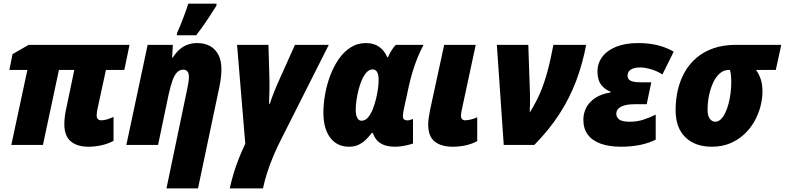

<svg xmlns="http://www.w3.org/2000/svg" viewBox="-20 -801 4337 1061"><path d="M468.3 9.8Q405.8 9.8 370.6 -20.3Q335.4 -50.3 335.4 -115.7Q335.4 -133.8 338.4 -157.7Q341.3 -181.6 346.2 -202.1L390.6 -414.6H305.7L217.3 0H42.5L131.3 -414.6H31.7L49.3 -502L138.7 -553.2H695.8L667 -414.6H565.4L518.6 -198.7Q517.1 -190.4 515.6 -180.9Q514.2 -171.4 514.2 -162.6Q514.2 -149.4 521.2 -142.8Q528.3 -136.2 539.6 -136.2Q555.7 -136.2 573 -141.6Q590.3 -147 607.4 -154.8V-22.5Q578.6 -6.8 541.7 1.5Q504.9 9.8 468.3 9.8Z M899.9 240.2 1013.7 -305.2Q1017.6 -322.3 1020.8 -342.3Q1023.9 -362.3 1023.9 -377.4Q1023.9 -396.5 1015.6 -406.2Q1007.3 -416 992.7 -416Q972.2 -416 957.8 -400.6Q943.4 -385.3 932.6 -354.7Q921.9 -324.2 911.6 -277.8L853.5 0H678.2L795.9 -553.2H935.1L931.2 -482.4H934.6Q951.7 -509.8 972.2 -527.6Q992.7 -545.4 1016.8 -554.2Q1041 -563 1070.3 -563Q1111.3 -563 1140.9 -546.4Q1170.4 -529.8 1187 -498Q1203.6 -466.3 1203.6 -419.4Q1203.6 -398.4 1200.9 -374.3Q1198.2 -350.1 1192.9 -323.7L1074.2 240.2ZM957 -606 958.5 -619.1Q965.3 -632.8 973.9 -654.1Q982.4 -675.3 991.7 -699.2Q1001 -723.1 1008.5 -744.6Q1016.1 -766.1 1020.5 -780.8H1176.8L1175.8 -769.5Q1164.1 -751 1150.9 -730.2Q1137.7 -709.5 1123.5 -688.5Q1109.4 -667.5 1094.5 -646.5Q1079.6 -625.5 1064 -606Z M1249.5 240.2Q1258.8 198.2 1271.2 157Q1283.7 115.7 1299.8 75Q1315.9 34.2 1335.4 -6.8L1290 -553.2H1463.4L1468.8 -369.6Q1469.2 -344.2 1469.2 -326.7Q1469.2 -309.1 1468.8 -294.7Q1468.3 -280.3 1467.8 -264.6Q1467.3 -249 1466.8 -227.5H1471.2Q1480 -256.3 1494.9 -293.5Q1509.8 -330.6 1526.9 -368.2L1609.9 -553.2H1796.9L1539.6 -43Q1512.2 9.8 1491.5 59.1Q1470.7 108.4 1456.3 153.6Q1441.9 198.7 1433.1 240.2Z M1908.7 9.8Q1842.3 9.8 1804.7 -40.3Q1767.1 -90.3 1767.1 -178.7Q1767.1 -225.1 1776.1 -277.6Q1785.2 -330.1 1803.7 -380.4Q1822.3 -430.7 1850.3 -472.2Q1878.4 -513.7 1916.5 -538.3Q1954.6 -563 2002.4 -563Q2046.4 -563 2075.7 -542Q2105 -521 2120.1 -484.4H2123.5Q2128.9 -497.1 2136 -509.8Q2143.1 -522.5 2151.1 -533.7Q2159.2 -544.9 2167.5 -553.2H2320.8Q2303.2 -521 2287.8 -483.2Q2272.5 -445.3 2260.5 -406Q2248.5 -366.7 2240.2 -329.1L2212.9 -203.6Q2210.4 -192.4 2208.5 -180.2Q2206.5 -168 2206.5 -160.2Q2206.5 -146 2213.1 -140.9Q2219.7 -135.7 2230.5 -135.7Q2236.8 -135.7 2245.6 -137.9Q2254.4 -140.1 2262.2 -144V-7.8Q2244.1 -1.5 2216.3 4.2Q2188.5 9.8 2165 9.8Q2124.5 9.8 2099.1 -1Q2073.7 -11.7 2060.1 -29.3Q2046.4 -46.9 2040.5 -66.4H2034.7Q2020.5 -47.4 2002.4 -29.8Q1984.4 -12.2 1961.7 -1.2Q1939 9.8 1908.7 9.8ZM1977.5 -133.8Q1998 -133.8 2013.7 -152.1Q2029.3 -170.4 2040.3 -198.5Q2051.3 -226.6 2058.1 -254.9Q2066.4 -290.5 2069.3 -315.4Q2072.3 -340.3 2072.3 -359.4Q2072.3 -389.6 2063.5 -403.6Q2054.7 -417.5 2039.1 -417.5Q2021 -417.5 2006.3 -401.9Q1991.7 -386.2 1980.5 -361.1Q1969.2 -335.9 1961.7 -306.2Q1954.1 -276.4 1950 -247.6Q1945.8 -218.8 1945.8 -196.8Q1945.8 -165.5 1954.3 -149.7Q1962.9 -133.8 1977.5 -133.8Z M2482.4 9.8Q2417.5 9.8 2381.8 -19Q2346.2 -47.9 2346.2 -113.3Q2346.2 -129.4 2349.4 -151.4Q2352.5 -173.3 2356.4 -192.4L2434.6 -553.2H2608.9L2531.7 -193.4Q2529.8 -183.6 2528.6 -175.8Q2527.3 -168 2527.3 -160.2Q2527.3 -149.9 2533.2 -143.1Q2539.1 -136.2 2550.3 -136.2Q2563 -136.2 2581.5 -140.6Q2600.1 -145 2617.2 -152.8V-21Q2587.9 -5.4 2553.2 2.2Q2518.6 9.8 2482.4 9.8Z M2763.7 0 2725.6 -553.2H2899.4L2908.7 -281.7Q2909.2 -255.9 2908.9 -230.2Q2908.7 -204.6 2907.2 -179.2Q2939.9 -230.5 2963.4 -284.4Q2986.8 -338.4 3004.6 -403.8Q3022.5 -469.2 3038.1 -553.2H3219.2Q3199.7 -449.7 3164.3 -355.2Q3128.9 -260.7 3072.3 -172.6Q3015.6 -84.5 2932.6 0Z M3411.6 9.8Q3346.7 9.8 3300 -6.8Q3253.4 -23.4 3228.5 -56.6Q3203.6 -89.8 3203.6 -139.2Q3203.6 -174.8 3219.5 -205.8Q3235.4 -236.8 3268.6 -259.3Q3301.8 -281.7 3354 -290V-294.4Q3321.8 -306.6 3301.8 -333Q3281.7 -359.4 3281.7 -405.3Q3281.7 -451.7 3308.6 -487.3Q3335.4 -522.9 3385.7 -543Q3436 -563 3505.9 -563Q3564.5 -563 3612.3 -551.5Q3660.2 -540 3703.1 -515.6L3640.6 -389.6Q3611.8 -408.2 3577.9 -418.2Q3543.9 -428.2 3517.1 -428.2Q3484.4 -428.2 3466.1 -416.7Q3447.8 -405.3 3447.8 -382.3Q3447.8 -363.8 3464.4 -355Q3481 -346.2 3522 -346.2H3579.1L3553.7 -225.1H3485.4Q3455.6 -225.1 3433.1 -219.2Q3410.6 -213.4 3398.2 -201.7Q3385.7 -189.9 3385.7 -171.9Q3385.7 -153.8 3401.4 -141.1Q3417 -128.4 3459.5 -128.4Q3501.5 -128.4 3536.1 -139.9Q3570.8 -151.4 3603.5 -167.5V-29.3Q3564.9 -9.8 3516.6 0Q3468.3 9.8 3411.6 9.8Z M3913.6 9.8Q3820.8 9.8 3767.1 -42.7Q3713.4 -95.2 3713.4 -192.4Q3713.4 -250 3725.8 -303.7Q3738.3 -357.4 3763.9 -402.8Q3789.6 -448.2 3829.3 -481.9Q3869.1 -515.6 3923.1 -534.4Q3977.1 -553.2 4045.9 -553.2H4297.4L4267.1 -414.6H4157.7Q4173.3 -393.6 4183.3 -364.7Q4193.4 -335.9 4193.4 -296.4Q4193.4 -254.4 4181.9 -211.2Q4170.4 -168 4147.7 -128.4Q4125 -88.9 4091.3 -57.9Q4057.6 -26.9 4013.2 -8.5Q3968.8 9.8 3913.6 9.8ZM3932.6 -128.4Q3949.2 -128.4 3962.9 -141.4Q3976.6 -154.3 3987.3 -176.3Q3998 -198.2 4005.6 -226.6Q4013.2 -254.9 4017.1 -285.9Q4021 -316.9 4021 -347.2Q4021 -371.1 4019 -387.2Q4017.1 -403.3 4013.7 -414.6H4007.3Q3979.5 -414.6 3957.5 -395.3Q3935.5 -376 3920.7 -343.8Q3905.8 -311.5 3897.9 -272.7Q3890.1 -233.9 3890.1 -195.3Q3890.1 -160.2 3902.6 -144.3Q3915 -128.4 3932.6 -128.4Z"/></svg>

Font: Open Sans SemiCondensed ExtraBold
Style: Italic
Weight: 800
Width: 4
Italic angle: -12°
Designer: Monotype Design Team
Foundry: Monotype Imaging Inc.
Version: Version 3.003